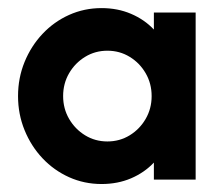

<svg xmlns="http://www.w3.org/2000/svg" viewBox="-20 -448 554 479"><path d="M233.3 11.1Q190.3 11.1 152.4 -5.9Q114.6 -22.9 86.1 -53.1Q57.6 -83.3 41.3 -123.3Q25 -163.2 25 -208.3Q25 -253.5 41.3 -293.4Q57.6 -333.3 86.1 -363.5Q114.6 -393.8 152.4 -410.8Q190.3 -427.8 233.3 -427.8Q273.6 -427.8 306.9 -413.5Q340.3 -399.3 363.9 -374.3V-416.7H468.1V0H363.9V-42.4Q340.3 -17.4 306.9 -3.1Q273.6 11.1 233.3 11.1ZM247.9 -95.1Q278.5 -95.1 303.5 -110.4Q328.5 -125.7 343.4 -151.4Q358.3 -177.1 358.3 -208.3Q358.3 -239.6 343.4 -265.3Q328.5 -291 303.5 -306.2Q278.5 -321.5 247.9 -321.5Q217.4 -321.5 192.4 -306.2Q167.4 -291 152.4 -265.3Q137.5 -239.6 137.5 -208.3Q137.5 -177.1 152.4 -151.4Q167.4 -125.7 192.4 -110.4Q217.4 -95.1 247.9 -95.1Z"/></svg>

Font: Afacad Flux
Style: Bold
Weight: 700
Designer: Kristian Moeller
Foundry: Dicotype
Version: Version 1.100